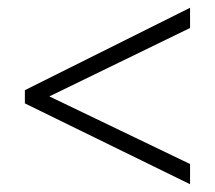

<svg xmlns="http://www.w3.org/2000/svg" viewBox="-20 -606 554 494"><path d="M469 -132 44 -340V-374L469 -586V-534L107 -358L469 -184Z"/></svg>

Font: Noto Sans Arabic UI SmCn Lt
Style: Regular
Weight: 300
Width: 4
Designer: Monotype Design Team, Nadine Chahine and Nizar Qandah
Foundry: Monotype Imaging Inc.
Version: Version 2.010; ttfautohint (v1.8.4.7-5d5b)